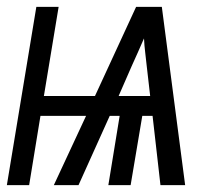

<svg xmlns="http://www.w3.org/2000/svg" viewBox="-30 -540 650 560"><path d="M-10 0 76 -520H141L98 -260H247L367 -520H442L510 0H438L415 -202H385L351 0H286L319 -202H290L199 0H127L221 -202H88L55 0ZM408 -260 398 -347Q396 -367 393.5 -387Q391 -407 390 -428Q381 -407 372 -387Q363 -367 354 -347L316 -260Z"/></svg>

Font: Iosevka SS04 Lt Ex Obl
Style: Regular
Weight: 300
Width: 7
Italic angle: -9°
Monospace: yes
Designer: Belleve Invis
Foundry: Belleve Invis
Version: Version 19.0.0; ttfautohint (v1.8.4)